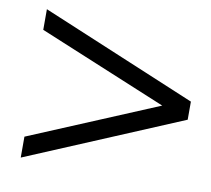

<svg xmlns="http://www.w3.org/2000/svg" viewBox="-64 -587 734 669"><g transform="rotate(10 303.0 -252.5)"><path d="M600 -285V-221L50 10V-64L504 -254L50 -442V-515Z"/></g></svg>

Font: Academico
Style: Regular
Weight: 400
Foundry: Steinberg Media Technologies GmbH
Version: Version 0.902